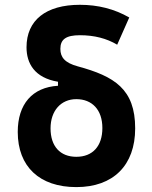

<svg xmlns="http://www.w3.org/2000/svg" viewBox="-20 -762 626 792"><path d="M294.9 9.8C447.3 9.8 537.6 -80.1 537.6 -232.4C537.6 -395 451.7 -447.3 300.8 -488.3C247.1 -502.9 229 -525.9 229 -560.5C229 -600.1 252.9 -616.7 309.6 -616.7C369.1 -616.7 419.9 -603.5 463.4 -577.6L513.2 -689.9C451.7 -725.1 384.3 -742.2 309.6 -742.2C169.4 -742.2 89.4 -678.7 89.4 -566.9C89.4 -500.5 122.6 -440.9 219.2 -424.8V-408.2C113.3 -401.9 53.2 -332.5 53.2 -217.8C53.2 -74.7 143.1 9.8 294.9 9.8ZM294.9 -115.2C228 -115.2 188.5 -158.7 188.5 -232.4C188.5 -305.2 231.4 -353 294.9 -353C359.4 -353 402.3 -309.6 402.3 -233.9C402.3 -159.2 362.3 -115.2 294.9 -115.2Z"/></svg>

Font: Cascadia Code
Style: Bold
Weight: 700
Monospace: yes
Designer: Aaron Bell
Foundry: Saja Typeworks
Version: Version 2404.023